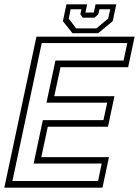

<svg xmlns="http://www.w3.org/2000/svg" viewBox="-37 -870 644 890"><path d="M-17 0 132 -700H587L557 -558.5H243.5L214.5 -424H493.5L463.5 -282.5H184.5L154.5 -141.5H468L438 0ZM20.5 -31H417.5L434.5 -112H119L161.5 -313H442.5L460 -394H178.5L220 -589.5H536L553 -670.5H156.5ZM299 -716 254.5 -772 271 -850H367L359 -812H398L406 -850H502L485.5 -772L418 -716ZM316 -738.5H410L464.5 -784L474 -827H424L418.5 -803.5L401 -788H346.5L335.5 -803.5L340.5 -827H290.5L281.5 -784Z"/></svg>

Font: Tourney Light
Style: Italic
Weight: 300
Italic angle: -12°
Version: Version 1.015